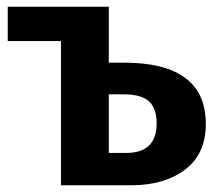

<svg xmlns="http://www.w3.org/2000/svg" viewBox="-20 -550 652 570"><path d="M348 -364Q591 -364 591 -182Q591 -93 529.5 -46.5Q468 0 370 0H161V-428H3V-530H304L303 -529V-364ZM355 -96Q445 -96 445 -184Q445 -228 422.5 -249Q400 -270 346 -270H303V-96Z"/></svg>

Font: FiraGO SemiBold
Style: Regular
Weight: 600
Designer: bBox Type
Foundry: bBox Type GmbH
Version: Version 1.001;PS 001.001;hotconv 1.0.88;makeotf.lib2.5.64775